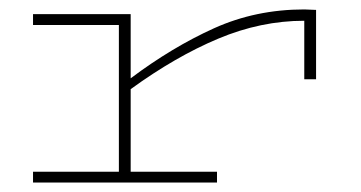

<svg xmlns="http://www.w3.org/2000/svg" viewBox="-20 -387 765 407"><path d="M50 0V-23H232V-334H50V-357H257V-221Q345 -287 433.5 -327Q522 -367 625 -367L650 -366V-219H625V-343Q533 -343 442.5 -305Q352 -267 257 -198V-23H440V0Z"/></svg>

Font: Padyakke Expanded One
Style: Regular
Weight: 400
Designer: James Puckett
Foundry: Dunwich Type Founders
Version: Version 1.500; ttfautohint (v1.8.4.7-5d5b)